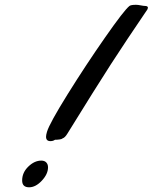

<svg xmlns="http://www.w3.org/2000/svg" viewBox="-20 -756 643 808"><path d="M600.6 -716.8Q510.3 -584 446.5 -485.4Q382.8 -386.7 263.7 -193.8Q253.4 -176.8 243.7 -173.8Q243.2 -173.8 242.7 -173.3Q242.2 -172.9 241 -172.1Q239.7 -171.4 237.8 -170.7Q235.8 -169.9 231 -169.2Q226.1 -168.5 219.7 -168Q218.8 -168 214.8 -168Q210.9 -168 210 -167Q203.1 -162.1 191.9 -162.1Q173.8 -162.1 173.8 -180.7Q173.8 -188 177.7 -201.2Q188 -236.3 264.6 -359.4Q341.3 -482.4 421.9 -597.9Q502.4 -713.4 524.9 -731Q531.2 -735.8 552.7 -735.8Q560.1 -735.8 572.3 -733.4Q584.5 -731 590.3 -731Q602.5 -731 602.5 -723.1Q602.5 -721.7 600.6 -716.8ZM102.5 32.2Q73.2 32.2 73.2 3.4Q73.2 -29.8 99.1 -54.9Q125 -80.1 153.8 -80.1Q167.5 -80.1 174.8 -72.3Q182.1 -64.5 182.1 -51.8Q182.1 -23.4 156 4.4Q129.9 32.2 102.5 32.2Z"/></svg>

Font: Yellowtail
Style: Regular
Weight: 400
Designer: Astigmatic (AOETI)
Foundry: Astigmatic (AOETI)
Version: Version 1.000